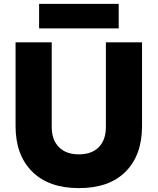

<svg xmlns="http://www.w3.org/2000/svg" viewBox="-20 -948 811 988"><path d="M590.8 -801.8H181.2V-928.2H590.8ZM60.1 -298.8V-730H246.1V-294.9Q246.1 -229 282.7 -191.4Q319.3 -153.8 386.2 -153.8Q452.6 -153.8 488.8 -191.2Q524.9 -228.5 524.9 -294.9V-730H710.9V-298.8Q710.9 -149.9 626.5 -64.9Q542 20 386.2 20Q230.5 20 145.3 -65.2Q60.1 -150.4 60.1 -298.8Z"/></svg>

Font: Sora ExtraBold
Style: Regular
Weight: 800
Designer: Jonathan Barnbrook, Julián Moncada
Foundry: Barnbrook Fonts
Version: Version 2.000